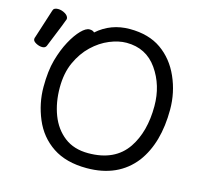

<svg xmlns="http://www.w3.org/2000/svg" viewBox="-107 -840 1026 980"><g transform="rotate(15 405.5 -349.5)"><path d="M53.2 -514.2Q37.1 -514.2 20.5 -523.2Q3.9 -532.2 3.9 -543Q3.9 -550.8 5.9 -553.2L55.2 -707Q59.1 -723.1 82 -723.1Q101.1 -723.1 119.6 -712.2Q138.2 -701.2 138.2 -685.1Q138.2 -681.2 75.2 -526.9Q69.8 -514.2 53.2 -514.2ZM419.9 -51.8Q561 -51.8 626 -147.9Q685.1 -235.8 685.1 -371.1Q685.1 -481 627 -564Q568.8 -647 464.8 -647Q422.9 -647 375.5 -627.4Q328.1 -607.9 287.1 -568.8Q246.1 -529.8 220 -472.4Q193.8 -415 193.8 -337.9Q193.8 -259.8 218.5 -194.8Q243.2 -129.9 293.7 -90.8Q344.2 -51.8 419.9 -51.8ZM432.1 23.9Q323.2 23.9 252.2 -23.4Q181.2 -70.8 147 -152.3Q112.8 -233.9 112.8 -319.8Q112.8 -404.8 129.4 -463.9Q146 -522.9 170.4 -567.9Q194.8 -612.8 220 -638.4Q245.1 -664.1 264.2 -664.1Q282.2 -664.1 290 -654.8Q362.8 -719.2 462.9 -719.2Q563 -719.2 629.4 -672.6Q695.8 -626 731.4 -545.4Q767.1 -464.8 767.1 -375Q767.1 -198.2 687 -90.8Q598.1 23.9 432.1 23.9Z"/></g></svg>

Font: LXGW WenKai Screen
Style: Regular
Weight: 400
Designer: LXGW / Fontworks Inc.
Foundry: LXGW / Fontworks Inc.
Version: Version 1.510;January 18,2025